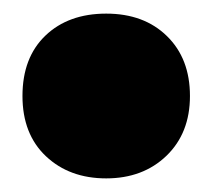

<svg xmlns="http://www.w3.org/2000/svg" viewBox="-20 -421 312 282"><path d="M136 -159Q82 -159 47.5 -191.5Q13 -224 13 -280Q13 -336.5 46.8 -368.8Q80.5 -401 136 -401Q191.5 -401 225.2 -368Q259 -335 259 -280Q259 -225.5 224.5 -192.2Q190 -159 136 -159Z"/></svg>

Font: Encode Sans Condensed Condensed Black
Style: Regular
Weight: 900
Width: 3
Designer: Multiple Designers
Foundry: Impallari Type
Version: Version 3.000; ttfautohint (v1.8.3) -l 8 -r 50 -G 200 -x 14 